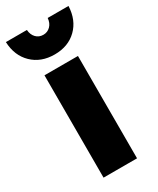

<svg xmlns="http://www.w3.org/2000/svg" viewBox="-204 -820 722 879"><g transform="rotate(-30 156.5 -380.5)"><path d="M68 -541H245V0H68ZM157 -704Q179 -704 194.5 -719.5Q210 -735 212 -761H322Q319 -688 274 -644Q229 -600 157 -600Q85 -600 39.5 -644Q-6 -688 -9 -761H102Q104 -735 119 -719.5Q134 -704 157 -704Z"/></g></svg>

Font: Montserrat arm2
Style: Bold
Weight: 700
Designer: Julieta Ulanovsky
Foundry: Julieta Ulanovsky
Version: Version 6.000